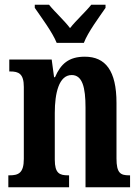

<svg xmlns="http://www.w3.org/2000/svg" viewBox="-20 -786 587 806"><path d="M218 -606H332C349 -651 397 -715 423 -753V-766H363C341 -738 299 -700 274 -668C250 -700 208 -738 186 -766H126V-753C152 -715 200 -651 218 -606ZM15 0H270V-50H266C230 -50 210 -58 210 -116V-312C210 -394 227 -471 281 -471C326 -471 339 -419 339 -334V0H526V-50H522C486 -50 469 -59 469 -121V-354C469 -489 423 -548 336 -548C269 -548 235 -518 211 -462H207L197 -536H19V-486H23C58 -486 80 -477 80 -421V-119C80 -59 57 -50 20 -50H15Z"/></svg>

Font: Noto Serif Khmer ExtraCondensed
Style: Bold
Weight: 700
Width: 2
Designer: Danh Hong and the Monotype Design Team
Foundry: Monotype Imaging Inc.
Version: Version 2.004